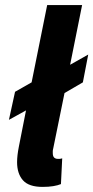

<svg xmlns="http://www.w3.org/2000/svg" viewBox="-20 -721 366 753"><path d="M189 -140Q187 -132 187 -128.5Q187 -125 187 -121Q187 -108 192.5 -103Q198 -98 206 -98Q211 -98 214 -98Q217 -98 224 -100L219 1Q207 6 189 9Q171 12 147 12Q93 12 70 -14Q47 -40 47 -85Q47 -111 54 -146L82 -288L15 -251L39 -361L104 -398L165 -701H302L255 -467L326 -507L305 -398L233 -356Z"/></svg>

Font: mr_Source Sans Pro
Style: Bold Italic
Weight: 700
Italic angle: -11°
Designer: Paul D. Hunt
Foundry: Adobe Systems Incorporated
Version: Version 1.036;July 10, 2024;FontCreator 11.5.0.2430 64-bit